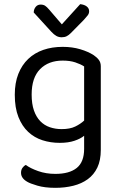

<svg xmlns="http://www.w3.org/2000/svg" viewBox="-20 -700 577 922"><path d="M384 -48Q367 -34 337.5 -24Q308 -14 267 -14Q223 -14 184 -26.5Q145 -39 115.5 -66.5Q86 -94 68.5 -138Q51 -182 51 -245Q51 -302 68 -345Q85 -388 115.5 -417Q146 -446 188 -460.5Q230 -475 281 -475Q327 -475 365.5 -463.5Q404 -452 430 -435Q445 -425 454.5 -412.5Q464 -400 464 -382V20Q464 70 447.5 104.5Q431 139 401.5 160.5Q372 182 332 192Q292 202 246 202Q195 202 159.5 191.5Q124 181 111 173Q81 156 81 130Q81 116 87.5 106.5Q94 97 104 92Q125 108 163 121.5Q201 135 246 135Q313 135 348.5 106.5Q384 78 384 15ZM276 -80Q316 -80 341.5 -92.5Q367 -105 384 -121V-381Q367 -392 341.5 -400.5Q316 -409 281 -409Q213 -409 172.5 -368Q132 -327 132 -246Q132 -201 143 -169.5Q154 -138 173.5 -118Q193 -98 219.5 -89Q246 -80 276 -80ZM277 -583 365 -680Q385 -678 396.5 -669Q408 -660 408 -646Q408 -635 401 -626Q394 -617 383 -605L320 -541Q310 -531 300 -526Q290 -521 276 -521Q262 -521 250.5 -527.5Q239 -534 227 -547L142 -640Q142 -655 151 -666.5Q160 -678 175 -678Q188 -678 196.5 -672.5Q205 -667 216 -654Z"/></svg>

Font: Baloo Bhai 2
Style: Regular
Weight: 400
Designer: Supriya Tembe, Noopur Datye and Ek Type
Foundry: Ek Type
Version: Version 1.640;PS 1.000;hotconv 16.6.51;makeotf.lib2.5.65220;